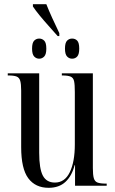

<svg xmlns="http://www.w3.org/2000/svg" viewBox="-20 -886 550 916"><path d="M255 -714Q235 -737 212 -762.5Q189 -788 169 -812.5Q149 -837 137 -855V-866H201Q212 -838 229 -800.5Q246 -763 263 -728V-714ZM167 -606Q153 -606 143 -616.5Q133 -627 133 -654Q133 -682 143 -692Q153 -702 167 -702Q181 -702 191 -692Q201 -682 201 -654Q201 -627 191 -616.5Q181 -606 167 -606ZM324 -606Q310 -606 300 -616.5Q290 -627 290 -654Q290 -682 300 -692Q310 -702 324 -702Q339 -702 348.5 -692Q358 -682 358 -654Q358 -627 348.5 -616.5Q339 -606 324 -606ZM212 10Q149 10 115 -35.5Q81 -81 81 -184V-454Q81 -485 76.5 -500.5Q72 -516 59 -521Q46 -526 20 -526H17V-536H167V-157Q167 -81 184.5 -48Q202 -15 242 -15Q289 -15 313 -64.5Q337 -114 337 -197V-447Q337 -482 333.5 -498.5Q330 -515 317 -520.5Q304 -526 277 -526H275V-536H423V-84Q423 -52 427.5 -36Q432 -20 445.5 -15Q459 -10 486 -10H489V0H338V-98H336Q323 -47 292.5 -18.5Q262 10 212 10Z"/></svg>

Font: Noto Serif Display ExtraCondensed
Style: Regular
Weight: 400
Width: 2
Designer: Monotype Design Team
Foundry: Monotype Imaging Inc.
Version: Version 2.009